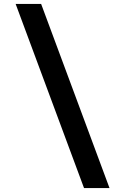

<svg xmlns="http://www.w3.org/2000/svg" viewBox="-20 -850 640 980"><path d="M408.9 110 59.8 -830H189.9L539 110Z"/></svg>

Font: Atlassian Mono
Style: Regular
Weight: 400
Monospace: yes
Designer: Philipp Nurullin, Konstantin Bulenkov
Foundry: Modifications by Atlassian Pty Ltd, manufactured by JetBrains
Version: Version 2.304